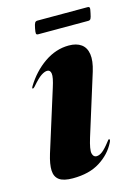

<svg xmlns="http://www.w3.org/2000/svg" viewBox="-94 -622 495 687"><g transform="rotate(-15 153.5 -279.0)"><path d="M192.5 -45Q181 -45 177.5 -59.2Q174 -73.5 187 -115.5L257.5 -341Q269 -378.5 265.2 -403.5Q261.5 -428.5 244.2 -441Q227 -453.5 198.5 -453.5Q150.5 -453.5 107.5 -423.8Q64.5 -394 35.5 -346Q33.5 -342.5 33 -340.5Q32.5 -338.5 34.5 -338Q37 -338 38.5 -339.2Q40 -340.5 43 -343.5Q65 -369 78 -377.5Q91 -386 100.5 -386Q112 -386 114 -372Q116 -358 104.5 -322.5L33.5 -96.5Q22.5 -60.5 23.5 -37Q24.5 -13.5 40.5 -2Q56.5 9.5 90.5 9.5Q151.5 9.5 191.2 -15.8Q231 -41 250 -79Q253.5 -85.5 253.5 -88.8Q253.5 -92 251.5 -92Q249.5 -92.5 248.2 -91Q247 -89.5 243 -84.5Q226 -62.5 214.5 -53.8Q203 -45 192.5 -45ZM98.1 -544Q100.9 -559 104 -563.8Q107 -568.5 113.5 -568.5H299Q305.5 -568.5 306.5 -564.2Q307.5 -560 303.8 -544.5Q301 -530 298.2 -525.2Q295.3 -520.5 288.9 -520.5H103.4Q96.9 -520.5 96.1 -525.2Q95.3 -530 98.1 -544Z"/></g></svg>

Font: Fraunces 120pt
Style: Bold Italic
Weight: 700
Italic angle: -16°
Version: Version 1.000;[b76b70a41]